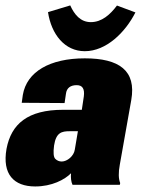

<svg xmlns="http://www.w3.org/2000/svg" viewBox="-50 -670 527 696"><path d="M77.6 5.9C137.7 5.9 184.6 -18.6 207.5 -42C206.1 -26.9 207.5 -11.2 212.9 0H384.3L385.7 -6.3C379.4 -22.5 378.9 -43.9 384.3 -73.2L425.8 -307.1C444.8 -414.6 381.8 -458.5 257.3 -458.5C130.9 -458.5 46.9 -410.2 32.7 -325.7L28.8 -297.4L184.1 -296.4L189 -329.6C191.4 -351.6 206.1 -361.3 228 -361.3C249 -361.3 257.3 -348.1 253.9 -320.8L246.6 -272H178.7C50.3 -272 -9.3 -220.7 -26.4 -130.4C-42.5 -38.6 0 5.9 77.6 5.9ZM173.8 -84.5C164.6 -84.5 156.7 -87.9 150.4 -94.2C144 -100.6 142.6 -116.7 146 -142.6C153.3 -189.9 173.8 -194.3 202.6 -194.3H232.4L221.2 -127.9C217.8 -104 193.4 -84.5 173.8 -84.5ZM257.3 -484.4C335.4 -484.4 404.3 -552.7 440.9 -625L374 -649.9C349.1 -616.7 318.8 -589.8 279.3 -589.8C241.7 -589.8 219.7 -617.2 204.6 -650.4L124 -626C136.2 -545.4 184.6 -484.4 257.3 -484.4Z"/></svg>

Font: Roboto Flex Super Cond Black
Style: Italic
Weight: 900
Width: 3
Italic angle: -10°
Designer: Berlow after Robertson
Foundry: Google
Version: Version 3.200;Glyphs 3.3 (3311)